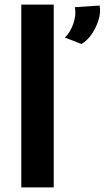

<svg xmlns="http://www.w3.org/2000/svg" viewBox="-20 -809 452 829"><path d="M72 -789H212V0H72ZM332 -619 260 -647Q282 -667 296 -705Q310 -743 303 -778L410 -785Q416 -757 405.5 -723Q395 -689 375.5 -661Q356 -633 332 -619Z"/></svg>

Font: Reem Kufi
Style: Regular
Weight: 400
Designer: Khaled Hosny
Version: Version 1.6